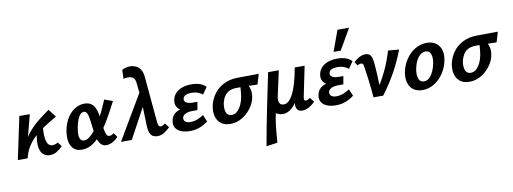

<svg xmlns="http://www.w3.org/2000/svg" viewBox="-73 -1149 5008 1875"><g transform="rotate(-10 2431.0 -211.0)"><path d="M90 0Q102 -84 132.5 -147.5Q163 -211 206.5 -261Q250 -311 301.5 -352Q353 -393 408 -431L468 -354Q434 -333 393.5 -309Q353 -285 311.5 -256Q270 -227 232.5 -190Q195 -153 167 -106.5Q139 -60 126 0ZM28 0 117 -421H221L111 0ZM346 7Q310 7 283 -14.5Q256 -36 247 -86Q238 -136 254 -223L328 -304Q318 -218 324 -170Q330 -122 346.5 -103Q363 -84 384 -84Q392 -84 402 -85.5Q412 -87 422.5 -91Q433 -95 442 -101L474 -59Q442 -28 413 -10.5Q384 7 346 7Z M664 9Q607 9 577 -23.5Q547 -56 541.5 -109Q536 -162 550 -222Q566 -287 598 -333.5Q630 -380 673 -405Q716 -430 763 -430Q803 -430 827.5 -413Q852 -396 865.5 -368Q879 -340 885.5 -306Q892 -272 896 -237Q901 -195 906 -158.5Q911 -122 921 -99.5Q931 -77 951 -77Q960 -77 972 -81.5Q984 -86 995 -96L1024 -55Q1005 -31 971.5 -12Q938 7 906 7Q875 7 856 -11.5Q837 -30 826 -60Q815 -90 809.5 -126.5Q804 -163 800 -200Q795 -249 789 -283Q783 -317 773 -334.5Q763 -352 743 -352Q723 -352 707 -334Q691 -316 679.5 -285.5Q668 -255 660 -216Q651 -170 652.5 -139Q654 -108 666 -92Q678 -76 700 -76Q727 -76 756 -99Q785 -122 814 -160Q843 -198 870 -245.5Q897 -293 920 -342.5Q943 -392 961 -436L1043 -406Q1014 -351 982.5 -292.5Q951 -234 915.5 -180Q880 -126 841 -83.5Q802 -41 758 -16Q714 9 664 9Z M1410 7Q1389 7 1370 -2.5Q1351 -12 1339.5 -37.5Q1328 -63 1326 -112L1317 -385L1301 -540Q1297 -578 1279.5 -592.5Q1262 -607 1230 -608Q1219 -609 1205 -607Q1191 -605 1182 -600L1185 -689Q1195 -697 1217.5 -704Q1240 -711 1266 -711Q1294 -711 1321 -699.5Q1348 -688 1367.5 -659Q1387 -630 1391 -577L1431 -132Q1434 -100 1442 -90.5Q1450 -81 1459 -81Q1468 -81 1481 -87Q1494 -93 1504 -103L1538 -59Q1506 -28 1477 -10.5Q1448 7 1410 7ZM1051 0 1332 -477 1348 -351 1158 0Z M1732 13Q1684 13 1646.5 -2Q1609 -17 1591 -48Q1573 -79 1585 -125Q1599 -181 1656 -204.5Q1713 -228 1791 -228L1786 -182Q1738 -182 1699 -198Q1660 -214 1642 -245.5Q1624 -277 1636 -322Q1645 -356 1669.5 -381Q1694 -406 1733 -420Q1772 -434 1823 -434Q1870 -434 1906.5 -422Q1943 -410 1968 -384L1920 -315Q1907 -329 1878 -340.5Q1849 -352 1809 -352Q1775 -352 1753.5 -342Q1732 -332 1727 -311Q1723 -294 1731.5 -281.5Q1740 -269 1758.5 -262.5Q1777 -256 1804 -256H1854L1840 -176H1790Q1747 -176 1721 -162.5Q1695 -149 1690 -129Q1685 -102 1702.5 -87.5Q1720 -73 1752 -73Q1792 -73 1824.5 -86.5Q1857 -100 1885 -119L1914 -50Q1871 -19 1829 -3Q1787 13 1732 13Z M2135 13Q2077 13 2042 -14.5Q2007 -42 1995 -88.5Q1983 -135 1994 -191Q2007 -252 2043.5 -303.5Q2080 -355 2140 -386.5Q2200 -418 2281 -419L2491 -421L2461 -320Q2403 -322 2355.5 -322.5Q2308 -323 2256 -323Q2210 -323 2179.5 -307.5Q2149 -292 2131.5 -264Q2114 -236 2105 -199Q2095 -143 2108.5 -107Q2122 -71 2162 -71Q2194 -71 2218 -93.5Q2242 -116 2258.5 -151Q2275 -186 2282 -224Q2284 -232 2286 -250.5Q2288 -269 2290 -290Q2292 -311 2293 -329Q2294 -347 2293 -353L2357 -367Q2363 -347 2373.5 -325Q2384 -303 2390 -273.5Q2396 -244 2387 -200Q2380 -164 2358 -126.5Q2336 -89 2302.5 -57.5Q2269 -26 2226.5 -6.5Q2184 13 2135 13Z M2443 289Q2474 113 2510.5 -66Q2547 -245 2584 -421H2690L2634 -164Q2631 -147 2632.5 -128.5Q2634 -110 2645.5 -97Q2657 -84 2684 -84Q2705 -84 2727.5 -102.5Q2750 -121 2771.5 -161Q2793 -201 2812.5 -265.5Q2832 -330 2848 -421H2907Q2876 -264 2836.5 -170Q2797 -76 2751.5 -34.5Q2706 7 2655 7Q2644 7 2632 4.5Q2620 2 2609 -2.5Q2598 -7 2590 -13.5Q2582 -20 2579 -28L2595 -43Q2576 36 2567.5 115Q2559 194 2554 273ZM2846 7Q2826 7 2811 -4Q2796 -15 2790 -37Q2784 -59 2791 -92L2861 -421H2946L2885 -124Q2881 -105 2883.5 -94.5Q2886 -84 2900 -84Q2908 -84 2917.5 -88Q2927 -92 2942 -103L2976 -59Q2943 -25 2909.5 -9Q2876 7 2846 7Z M3179 13Q3131 13 3093.5 -2Q3056 -17 3038 -48Q3020 -79 3032 -125Q3046 -181 3103 -204.5Q3160 -228 3238 -228L3233 -182Q3185 -182 3146 -198Q3107 -214 3089 -245.5Q3071 -277 3083 -322Q3092 -356 3116.5 -381Q3141 -406 3180 -420Q3219 -434 3270 -434Q3317 -434 3353.5 -422Q3390 -410 3415 -384L3367 -315Q3354 -329 3325 -340.5Q3296 -352 3256 -352Q3222 -352 3200.5 -342Q3179 -332 3174 -311Q3170 -294 3178.5 -281.5Q3187 -269 3205.5 -262.5Q3224 -256 3251 -256H3301L3287 -176H3237Q3194 -176 3168 -162.5Q3142 -149 3137 -129Q3132 -102 3149.5 -87.5Q3167 -73 3199 -73Q3239 -73 3271.5 -86.5Q3304 -100 3332 -119L3361 -50Q3318 -19 3276 -3Q3234 13 3179 13ZM3248 -505 3323 -711H3438L3319 -505Z M3555 0Q3552 -38 3547.5 -82.5Q3543 -127 3537.5 -170Q3532 -213 3527 -248Q3522 -283 3519 -303Q3515 -329 3510.5 -337.5Q3506 -346 3492 -346Q3482 -346 3472.5 -342.5Q3463 -339 3456 -334L3432 -371Q3460 -398 3490 -413Q3520 -428 3548 -428Q3578 -428 3593 -413Q3608 -398 3613.5 -372.5Q3619 -347 3622 -316Q3626 -268 3628.5 -219.5Q3631 -171 3632.5 -122.5Q3634 -74 3633 -26L3584 -35Q3654 -133 3700 -231Q3746 -329 3774 -426L3882 -416Q3843 -312 3786.5 -208Q3730 -104 3651 0Z M4041 13Q3983 13 3948 -14.5Q3913 -42 3901 -88.5Q3889 -135 3900 -191Q3913 -256 3949.5 -311.5Q3986 -367 4040 -400.5Q4094 -434 4158 -434Q4213 -434 4249 -408Q4285 -382 4298.5 -336.5Q4312 -291 4299 -231Q4286 -167 4249.5 -111.5Q4213 -56 4159.5 -21.5Q4106 13 4041 13ZM4068 -68Q4100 -68 4123.5 -91Q4147 -114 4163 -150Q4179 -186 4186 -224Q4197 -278 4184.5 -315.5Q4172 -353 4132 -353Q4104 -353 4080 -333.5Q4056 -314 4039 -279.5Q4022 -245 4013 -199Q4003 -141 4016.5 -104.5Q4030 -68 4068 -68Z M4506 13Q4448 13 4413 -14.5Q4378 -42 4366 -88.5Q4354 -135 4365 -191Q4378 -252 4414.5 -303.5Q4451 -355 4511 -386.5Q4571 -418 4652 -419L4862 -421L4832 -320Q4774 -322 4726.5 -322.5Q4679 -323 4627 -323Q4581 -323 4550.5 -307.5Q4520 -292 4502.5 -264Q4485 -236 4476 -199Q4466 -143 4479.5 -107Q4493 -71 4533 -71Q4565 -71 4589 -93.5Q4613 -116 4629.5 -151Q4646 -186 4653 -224Q4655 -232 4657 -250.5Q4659 -269 4661 -290Q4663 -311 4664 -329Q4665 -347 4664 -353L4728 -367Q4734 -347 4744.5 -325Q4755 -303 4761 -273.5Q4767 -244 4758 -200Q4751 -164 4729 -126.5Q4707 -89 4673.5 -57.5Q4640 -26 4597.5 -6.5Q4555 13 4506 13Z"/></g></svg>

Font: Ysabeau Infant
Style: Bold Italic
Weight: 700
Italic angle: -12°
Designer: Christian Thalmann (Catharsis Fonts)
Version: Version 2.001;gftools[0.9.30]; featfreeze: ss01,ss02,lnum